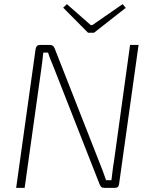

<svg xmlns="http://www.w3.org/2000/svg" viewBox="-20 -907 732 927"><path d="M649 -690 555 -19Q554 -9 549 -4.5Q544 0 534 0H483Q474 0 469 -4.5Q464 -9 461 -17L240 -580Q233 -597 225.5 -615.5Q218 -634 212 -653H189Q187 -633 184.5 -612.5Q182 -592 179 -571L99 0H58L152 -671Q154 -681 159 -685.5Q164 -690 173 -690H222Q230 -690 235.5 -685.5Q241 -681 244 -673L460 -123Q468 -103 476.5 -81Q485 -59 492 -37H518Q521 -60 523.5 -82Q526 -104 530 -126L608 -690ZM572 -887 587 -869 434 -749H405L285 -870L303 -887L418 -786H426Z"/></svg>

Font: Exo 2 ExtraLight
Style: Italic
Weight: 250
Italic angle: -8°
Designer: Natanael Gama
Foundry: Natanael Gama
Version: Version 2.010